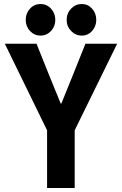

<svg xmlns="http://www.w3.org/2000/svg" viewBox="-20 -938 609 958"><path d="M214.9 0V-287.9L4.1 -719.7H162.3L223.4 -567.2L282.8 -421.5H286.2L345.2 -567.2L406.2 -719.7H564.5L352.7 -287.9V0ZM388 -760.4Q356.9 -760.4 334.7 -783.4Q312.6 -806.3 312.6 -838.7Q312.6 -871.6 334.7 -894.8Q356.9 -918 388 -918Q418.4 -918 439.4 -895Q460.3 -872 460.3 -838.7Q460.3 -806.7 439.5 -783.6Q418.7 -760.4 388 -760.4ZM182.1 -760.4Q151.2 -760.4 129.7 -783.4Q108.3 -806.3 108.3 -838.7Q108.3 -871.6 129.7 -894.8Q151.2 -918 182.1 -918Q213 -918 234.5 -894.8Q255.9 -871.6 255.9 -838.7Q255.9 -806.3 234.5 -783.4Q213 -760.4 182.1 -760.4Z"/></svg>

Font: Reddit Sans Condensed
Style: Regular
Weight: 400
Designer: Stephen Hutchings
Foundry: Reddit
Version: Version 1.014